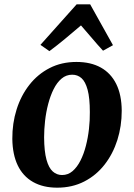

<svg xmlns="http://www.w3.org/2000/svg" viewBox="-20 -855 620 888"><path d="M333.5 -568.5Q400 -568.5 446.5 -542.5Q493 -516.5 517.8 -466.2Q542.5 -416 543 -343Q543 -271.5 522.8 -207.5Q502.5 -143.5 463.8 -93.8Q425 -44 369.5 -15.5Q314 13 244.5 13Q179.5 13 133 -13.2Q86.5 -39.5 62.2 -89.8Q38 -140 37 -212.5Q36.5 -284.5 56.8 -348.8Q77 -413 115.8 -462.5Q154.5 -512 209.5 -540.2Q264.5 -568.5 333.5 -568.5ZM314 -509.5Q286 -509.5 264.8 -491.5Q243.5 -473.5 228.2 -443Q213 -412.5 203 -374.5Q193 -336.5 188.5 -296.5Q184 -256.5 184 -219.5Q184.5 -154.5 195 -116.5Q205.5 -78.5 224 -62Q242.5 -45.5 267 -45.5Q294.5 -45.5 315.5 -63.5Q336.5 -81.5 352 -112Q367.5 -142.5 377.2 -180.5Q387 -218.5 391.5 -258.8Q396 -299 395.5 -336.5Q395.5 -402 385.2 -439.8Q375 -477.5 357 -493.5Q339 -509.5 314 -509.5ZM208.5 -618.5 167 -647.5 334.5 -835H397L502.5 -646L456.5 -620.5Q431 -648 405.8 -678Q380.5 -708 354.5 -737.5Q319 -707 282.2 -676.5Q245.5 -646 208.5 -618.5Z"/></svg>

Font: Merriweather Light 18pt
Style: Bold Italic
Weight: 700
Italic angle: -7.8°
Version: Version 2.101